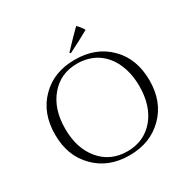

<svg xmlns="http://www.w3.org/2000/svg" viewBox="-200 -1077 1238 1267"><g transform="rotate(-30 419.0 -444.0)"><path d="M429 -764C493 -796 547 -824 590 -849C590 -849 590 -849 590 -849C581 -866 567 -884 549 -902C549 -902 549 -902 549 -902C515 -869 473 -826 422 -771C422 -771 429 -764 429 -764C429 -764 429 -764 429 -764ZM170 -614C103 -547 70 -459 70 -350C70 -241 103 -154 170 -87C236 -20 322 14 429 14C536 14 622 -20 689 -87C756 -154 789 -241 789 -350C789 -459 756 -547 689 -614C622 -681 536 -714 429 -714C322 -714 236 -681 170 -614ZM225 -108C173 -169 147 -250 147 -350C147 -450 173 -531 225 -592C276 -653 344 -684 429 -684C429 -684 429 -684 429 -684C485 -684 535 -670 578 -643C621 -615 654 -576 677 -525C700 -474 712 -416 712 -350C712 -350 712 -350 712 -350C712 -250 686 -169 635 -108C583 -47 515 -16 430 -16C345 -16 276 -47 225 -108Z"/></g></svg>

Font: Cinzel Utterance
Style: Regular
Weight: 500
Designer: Natanael Gama
Foundry: ""
Version: ""